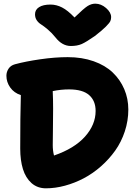

<svg xmlns="http://www.w3.org/2000/svg" viewBox="-20 -983 761 1052"><path d="M502 -962.9Q533.7 -962.9 561.3 -939Q588.9 -915 588.9 -889.2Q588.9 -877 584.5 -867.2Q580.1 -857.4 559.8 -836.9Q539.6 -816.4 499 -785.2Q452.6 -752.9 428 -741.9Q403.3 -731 368.2 -731Q320.3 -731 283.2 -778.8Q264.2 -802.7 241.5 -821.8Q218.8 -840.8 204.8 -849.4Q190.9 -857.9 181.4 -871.8Q171.9 -885.7 171.9 -904.8Q171.9 -929.7 194.1 -943.8Q216.3 -958 256.8 -958Q289.1 -958 320.1 -942.1Q351.1 -926.3 388.2 -887.2Q439.9 -937.5 460.4 -950.2Q481 -962.9 502 -962.9ZM231.9 48.8Q185.1 48.8 152.8 20.3Q120.6 -8.3 105.7 -56.4Q90.8 -104.5 90.8 -168.9Q90.8 -347.7 94.2 -461.9Q56.6 -474.1 35.9 -503.7Q15.1 -533.2 15.1 -567.9Q15.1 -588.9 26.9 -606.7Q38.6 -624.5 62 -630.9Q119.6 -646.5 200.4 -658.2Q281.2 -669.9 351.1 -669.9Q429.2 -669.9 492.9 -647.5Q556.6 -625 597.7 -585.7Q638.7 -546.4 660.9 -494.4Q683.1 -442.4 683.1 -382.8Q683.1 -321.3 663.8 -262.9Q644.5 -204.6 611.3 -158Q578.1 -111.3 533.7 -72Q489.3 -32.7 439.2 -6.3Q389.2 20 335.9 34.4Q282.7 48.8 231.9 48.8ZM269 -188Q269 -157.7 275.9 -130.9Q387.7 -169.4 445.8 -234.6Q503.9 -299.8 503.9 -375Q503.9 -430.7 468.5 -461.9Q433.1 -493.2 357.9 -493.2Q314.5 -493.2 269 -483.9V-480Q271 -439 271 -387Q271 -335 270 -274.4Q269 -213.9 269 -188Z"/></svg>

Font: Shantell Sans Bouncy
Style: Regular
Weight: 800
Designer: Stephen Nixon, Anya Danilova, Shantell Martin
Foundry: Arrow Type
Version: Version 1.006;[9816181b4]